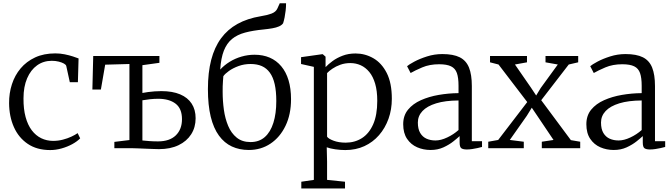

<svg xmlns="http://www.w3.org/2000/svg" viewBox="-20 -880 3992 1140"><path d="M278 11Q199 11 144.8 -25.8Q90.5 -62.5 62.5 -125.5Q34.5 -188.5 34 -267.5Q33.5 -326.5 50.8 -379.8Q68 -433 102.5 -474Q137 -515 188.5 -539Q240 -563 308.5 -563Q337 -563 364 -557.5Q391 -552 412.5 -545Q434 -538 446.5 -533L442.5 -392H394.5L373.5 -488Q372 -495.5 359.8 -502.5Q347.5 -509.5 328.5 -514.2Q309.5 -519 287.5 -519Q238 -519 200.2 -492Q162.5 -465 141 -415Q119.5 -365 119.5 -296Q119 -232.5 132 -185Q145 -137.5 168.8 -106.2Q192.5 -75 225 -59.2Q257.5 -43.5 295.5 -43.5Q325.5 -43.5 353.2 -50.8Q381 -58 403.5 -68.5Q426 -79 441 -89.5L456 -58.5Q438 -40 409.2 -24.2Q380.5 -8.5 346.2 1.2Q312 11 278 11Z M924 5.5Q910 5.5 888.5 4.5Q867 3.5 843.8 2.8Q820.5 2 800.2 1Q780 0 766.5 0H659V-37.5L748.5 -48.5V-500L604.5 -496L579 -348.5H528.5L533.5 -547.5H926.5V-507L825.5 -493V-328Q840.5 -331 859 -333.5Q877.5 -336 898 -337.5Q918.5 -339 938 -339Q1004 -339 1049.5 -319.8Q1095 -300.5 1118.2 -264.5Q1141.5 -228.5 1141.5 -178Q1141.5 -124 1115.2 -82.8Q1089 -41.5 1040.2 -18Q991.5 5.5 924 5.5ZM918 -40.5Q987 -40.5 1023.8 -76.2Q1060.5 -112 1060.5 -172.5Q1060.5 -235.5 1022.5 -264.5Q984.5 -293.5 919.5 -293.5Q896 -293.5 870.2 -290.8Q844.5 -288 825.5 -284.5V-46Q844 -44 868 -42.2Q892 -40.5 918 -40.5Z M1457.5 10.5Q1401.5 10.5 1356.8 -10.2Q1312 -31 1280 -74.8Q1248 -118.5 1231.2 -187Q1214.5 -255.5 1214.5 -351Q1214.5 -449.5 1234 -524.5Q1253.5 -599.5 1292.5 -652.5Q1331.5 -705.5 1390.2 -738Q1449 -770.5 1527.5 -783.5Q1565.5 -789.5 1591.8 -799.2Q1618 -809 1627 -829.5L1641 -860.5H1678.5Q1678.5 -838 1676 -816.8Q1673.5 -795.5 1669.8 -776.5Q1666 -757.5 1661 -742Q1653 -730.5 1636.5 -723.2Q1620 -716 1597 -712Q1574 -708 1545 -705Q1481.5 -699 1435 -686.5Q1388.5 -674 1357.5 -648.5Q1326.5 -623 1309.2 -579.2Q1292 -535.5 1287.5 -467Q1312 -493.5 1344 -513.2Q1376 -533 1414 -544Q1452 -555 1491.5 -555Q1541.5 -555 1581.5 -537.8Q1621.5 -520.5 1650 -486.5Q1678.5 -452.5 1693.2 -403.5Q1708 -354.5 1708 -291Q1708 -200.5 1675.2 -132.8Q1642.5 -65 1586 -27.2Q1529.5 10.5 1457.5 10.5ZM1467.5 -36.5Q1518.5 -36.5 1552.2 -66.2Q1586 -96 1603.2 -150.8Q1620.5 -205.5 1620.5 -280Q1620.5 -338.5 1611 -380.2Q1601.5 -422 1582.2 -448.5Q1563 -475 1534.8 -487.5Q1506.5 -500 1468 -500Q1429.5 -500 1396.2 -487.8Q1363 -475.5 1339.5 -458.8Q1316 -442 1306 -427.5Q1305 -412.5 1303.8 -397.5Q1302.5 -382.5 1302.2 -367Q1302 -351.5 1302 -334.5Q1302 -281.5 1309.2 -228.8Q1316.5 -176 1334.8 -132.5Q1353 -89 1385.5 -62.8Q1418 -36.5 1467.5 -36.5Z M1769 239V199L1843.5 188V-483L1767.5 -500V-540.5L1891.5 -558H1896.5L1913 -543.5V-481.5Q1929.5 -499 1955 -517.8Q1980.5 -536.5 2014.8 -549.5Q2049 -562.5 2091 -562.5Q2147.5 -562.5 2196.8 -534.2Q2246 -506 2276.2 -446.8Q2306.5 -387.5 2306.5 -293.5Q2306.5 -230 2286.8 -174.8Q2267 -119.5 2230.5 -77.5Q2194 -35.5 2143.2 -12.2Q2092.5 11 2030 11Q2001.5 11 1970.5 6.5Q1939.5 2 1920 -5.5L1922 80V188L2028.5 199V239ZM2032.5 -33Q2086.5 -33 2128.8 -59.8Q2171 -86.5 2195.5 -141.5Q2220 -196.5 2220 -281.5Q2220 -340.5 2207.5 -383Q2195 -425.5 2172.8 -452.5Q2150.5 -479.5 2121.8 -492.5Q2093 -505.5 2060 -505.5Q2028.5 -505.5 2001.2 -495.8Q1974 -486 1953.8 -472.2Q1933.5 -458.5 1922 -446V-68.5Q1930 -56 1960.8 -44.5Q1991.5 -33 2032.5 -33Z M2537 10.5Q2494 10.5 2457 -5.5Q2420 -21.5 2397 -55.5Q2374 -89.5 2374 -142.5Q2374 -194 2402.8 -229Q2431.5 -264 2479.2 -285.2Q2527 -306.5 2585 -316.5Q2643 -326.5 2702.5 -327V-370.5Q2702.5 -418.5 2692.8 -446.2Q2683 -474 2658 -486.2Q2633 -498.5 2587.5 -498.5Q2530.5 -498.5 2486.8 -479.8Q2443 -461 2418 -446.5L2397 -487Q2407.5 -496.5 2439.5 -513.8Q2471.5 -531 2515.5 -545Q2559.5 -559 2606.5 -559Q2671.5 -559 2709.8 -539.8Q2748 -520.5 2764.8 -478.5Q2781.5 -436.5 2781.5 -369V-41.5H2842V-7.5Q2831 -4.5 2815.8 -1Q2800.5 2.5 2783.5 5Q2766.5 7.5 2751.5 7.5Q2730 7.5 2719.5 0.5Q2709 -6.5 2709 -34.5V-72Q2697 -60.5 2672.2 -40.8Q2647.5 -21 2613.2 -5.2Q2579 10.5 2537 10.5ZM2565.5 -46Q2597.5 -46 2635.2 -63.8Q2673 -81.5 2702.5 -108V-283.5Q2623.5 -283 2569.8 -266.5Q2516 -250 2488.5 -220.8Q2461 -191.5 2461 -152.5Q2461 -114 2475 -90.5Q2489 -67 2512.5 -56.5Q2536 -46 2565.5 -46Z M2938 -49 3110.5 -274 2940 -497 2889.5 -510V-547.5H3109V-510L3037.5 -497L3133 -359L3163.5 -313L3190.5 -357.5L3292 -497L3219 -510V-547.5H3413V-510L3357 -497L3193.5 -285L3369.5 -48L3425 -38.5V0H3197V-38.5L3266.5 -49L3171 -191L3137.5 -240.5L3108 -192.5L3007 -49L3090 -38.5V0H2879V-38.5Z M3624.5 10.5Q3581.5 10.5 3544.5 -5.5Q3507.5 -21.5 3484.5 -55.5Q3461.5 -89.5 3461.5 -142.5Q3461.5 -194 3490.2 -229Q3519 -264 3566.8 -285.2Q3614.5 -306.5 3672.5 -316.5Q3730.5 -326.5 3790 -327V-370.5Q3790 -418.5 3780.2 -446.2Q3770.5 -474 3745.5 -486.2Q3720.5 -498.5 3675 -498.5Q3618 -498.5 3574.2 -479.8Q3530.5 -461 3505.5 -446.5L3484.5 -487Q3495 -496.5 3527 -513.8Q3559 -531 3603 -545Q3647 -559 3694 -559Q3759 -559 3797.2 -539.8Q3835.5 -520.5 3852.2 -478.5Q3869 -436.5 3869 -369V-41.5H3929.5V-7.5Q3918.5 -4.5 3903.2 -1Q3888 2.5 3871 5Q3854 7.5 3839 7.5Q3817.5 7.5 3807 0.5Q3796.5 -6.5 3796.5 -34.5V-72Q3784.5 -60.5 3759.8 -40.8Q3735 -21 3700.8 -5.2Q3666.5 10.5 3624.5 10.5ZM3653 -46Q3685 -46 3722.8 -63.8Q3760.5 -81.5 3790 -108V-283.5Q3711 -283 3657.2 -266.5Q3603.5 -250 3576 -220.8Q3548.5 -191.5 3548.5 -152.5Q3548.5 -114 3562.5 -90.5Q3576.5 -67 3600 -56.5Q3623.5 -46 3653 -46Z"/></svg>

Font: Merriweather 36pt Light
Style: Regular
Weight: 300
Designer: Eben Sorkin
Foundry: Eben Sorkin
Version: Version 2.100